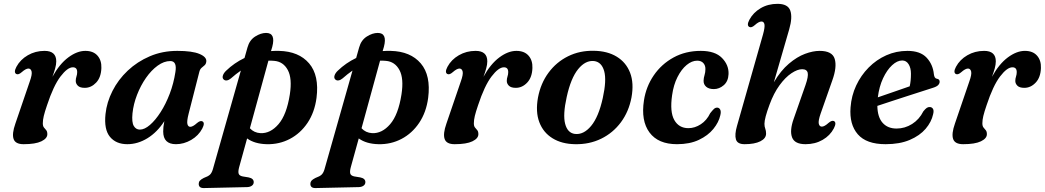

<svg xmlns="http://www.w3.org/2000/svg" viewBox="-20 -739 5442 1000"><path d="M65 -353.5Q50 -361.5 65.5 -391Q85.5 -428.5 124.8 -451.2Q164 -474 212 -474Q273 -474 273 -419.5Q273 -403 267.2 -382.2Q261.5 -361.5 253 -339Q290 -406 335.8 -440Q381.5 -474 424.5 -474Q466 -474 487.8 -449.2Q509.5 -424.5 508 -385Q506.5 -336 480.8 -308.8Q455 -281.5 421.5 -281.5Q396.5 -281.5 385.5 -292.5Q374.5 -303.5 374.5 -317.5Q374.5 -329.5 378.2 -340.5Q382 -351.5 382 -363.5Q382 -388.5 359.5 -388.5Q331.5 -388.5 295 -340.5Q258.5 -292.5 225 -191Q213 -156 208 -135Q203 -114 203 -97Q203 -82 209 -74.8Q215 -67.5 220.8 -60.8Q226.5 -54 226.5 -40Q226.5 -18 195.5 -3Q164.5 12 103 12Q60 12 50.8 -15.2Q41.5 -42.5 60 -95L135 -314.5Q148.5 -352 144.5 -367Q140.5 -382 128 -382Q114.5 -382 93 -363Q76 -348 65 -353.5Z M962.5 -147Q952.5 -108 956 -93.2Q959.5 -78.5 971 -78.5Q984.5 -78.5 1006 -98Q1023 -112.5 1034 -107Q1049 -99.5 1033.5 -69.5Q1014 -32.5 975.8 -10.2Q937.5 12 896.5 12Q830 12 830 -54Q830 -65.5 831.2 -78.2Q832.5 -91 836 -108Q799 -50.5 748.2 -19.2Q697.5 12 643 12Q584.5 12 552.8 -26.2Q521 -64.5 529.5 -145Q536 -206.5 565.8 -265.2Q595.5 -324 645.2 -371Q695 -418 760.5 -446Q826 -474 903.5 -474Q981.5 -474 1019.2 -458Q1057 -442 1054.5 -418.5Q1053 -405.5 1045.5 -399Q1038 -392.5 1030 -385.8Q1022 -379 1018.5 -366ZM670 -148.5Q665.5 -102 676.8 -83Q688 -64 708.5 -64Q733 -64 761.2 -88.5Q789.5 -113 816.5 -155Q843.5 -197 864 -250.8Q884.5 -304.5 893.5 -363.5Q903 -421 867 -421Q834 -421 801 -397Q768 -373 740.2 -333.2Q712.5 -293.5 693.8 -245.2Q675 -197 670 -148.5Z M1182.5 -330.5Q1172.5 -322 1161.8 -320.2Q1151 -318.5 1144 -326Q1137 -333.5 1141 -346Q1145 -358.5 1157.5 -370.5Q1200 -411.5 1253.5 -437L1269 -492Q1279.5 -530 1309 -548.8Q1338.5 -567.5 1366 -567.5Q1417 -567.5 1398 -495L1391.5 -473Q1412.5 -474.5 1433.5 -474Q1536.5 -471.5 1590 -408.8Q1643.5 -346 1628.5 -229Q1618.5 -154 1581.8 -99.2Q1545 -44.5 1489.8 -15.5Q1434.5 13.5 1369.5 12Q1306 10.5 1267 -18L1225.5 132Q1219.5 154.5 1223 165.5Q1226.5 176.5 1244.5 180L1275 185Q1301.5 190.5 1301.5 209.5Q1301.5 221 1292 228Q1282.5 235 1267.5 235.5L1042 240.5Q1015 241 1015 218.5Q1015 209 1020.8 202.2Q1026.5 195.5 1041 188Q1064.5 179.5 1073.8 170.5Q1083 161.5 1088.5 143L1234.5 -371.5Q1208.5 -353.5 1182.5 -330.5ZM1336.5 -45.5Q1388 -43 1430.5 -92.2Q1473 -141.5 1489.5 -247Q1502.5 -330.5 1479 -374.2Q1455.5 -418 1408.5 -422Q1393.5 -423.5 1378 -423L1281.5 -71Q1303 -47.5 1336.5 -45.5Z M1764 -330.5Q1754 -322 1743.2 -320.2Q1732.5 -318.5 1725.5 -326Q1718.5 -333.5 1722.5 -346Q1726.5 -358.5 1739 -370.5Q1781.5 -411.5 1835 -437L1850.5 -492Q1861 -530 1890.5 -548.8Q1920 -567.5 1947.5 -567.5Q1998.5 -567.5 1979.5 -495L1973 -473Q1994 -474.5 2015 -474Q2118 -471.5 2171.5 -408.8Q2225 -346 2210 -229Q2200 -154 2163.2 -99.2Q2126.5 -44.5 2071.2 -15.5Q2016 13.5 1951 12Q1887.5 10.5 1848.5 -18L1807 132Q1801 154.5 1804.5 165.5Q1808 176.5 1826 180L1856.5 185Q1883 190.5 1883 209.5Q1883 221 1873.5 228Q1864 235 1849 235.5L1623.5 240.5Q1596.5 241 1596.5 218.5Q1596.5 209 1602.2 202.2Q1608 195.5 1622.5 188Q1646 179.5 1655.2 170.5Q1664.5 161.5 1670 143L1816 -371.5Q1790 -353.5 1764 -330.5ZM1918 -45.5Q1969.5 -43 2012 -92.2Q2054.5 -141.5 2071 -247Q2084 -330.5 2060.5 -374.2Q2037 -418 1990 -422Q1975 -423.5 1959.5 -423L1863 -71Q1884.5 -47.5 1918 -45.5Z M2310 -353.5Q2295 -361.5 2310.5 -391Q2330.5 -428.5 2369.8 -451.2Q2409 -474 2457 -474Q2518 -474 2518 -419.5Q2518 -403 2512.2 -382.2Q2506.5 -361.5 2498 -339Q2535 -406 2580.8 -440Q2626.5 -474 2669.5 -474Q2711 -474 2732.8 -449.2Q2754.5 -424.5 2753 -385Q2751.5 -336 2725.8 -308.8Q2700 -281.5 2666.5 -281.5Q2641.5 -281.5 2630.5 -292.5Q2619.5 -303.5 2619.5 -317.5Q2619.5 -329.5 2623.2 -340.5Q2627 -351.5 2627 -363.5Q2627 -388.5 2604.5 -388.5Q2576.5 -388.5 2540 -340.5Q2503.5 -292.5 2470 -191Q2458 -156 2453 -135Q2448 -114 2448 -97Q2448 -82 2454 -74.8Q2460 -67.5 2465.8 -60.8Q2471.5 -54 2471.5 -40Q2471.5 -18 2440.5 -3Q2409.5 12 2348 12Q2305 12 2295.8 -15.2Q2286.5 -42.5 2305 -95L2380 -314.5Q2393.5 -352 2389.5 -367Q2385.5 -382 2373 -382Q2359.5 -382 2338 -363Q2321 -348 2310 -353.5Z M3073 -474.5Q3143.5 -473.5 3192.2 -443.8Q3241 -414 3261.8 -360Q3282.5 -306 3269 -231.5Q3255 -157.5 3213.8 -102Q3172.5 -46.5 3111 -16.5Q3049.5 13.5 2975.5 12Q2906 11 2857.8 -18.8Q2809.5 -48.5 2789 -102.5Q2768.5 -156.5 2782 -231Q2796 -305 2837 -360.5Q2878 -416 2938.8 -446Q2999.5 -476 3073 -474.5ZM2974 -41.5Q3019.5 -36 3058.8 -83.2Q3098 -130.5 3119.5 -228.5Q3140 -321 3126.8 -368.5Q3113.5 -416 3074.5 -421Q3029.5 -426 2991.2 -379Q2953 -332 2931.5 -233.5Q2911 -141.5 2923.5 -94Q2936 -46.5 2974 -41.5Z M3611 -423Q3583.5 -423 3556.2 -400.5Q3529 -378 3508.5 -337.5Q3488 -297 3480.5 -243Q3468 -156 3492 -113.8Q3516 -71.5 3565.5 -71.5Q3599 -71.5 3630 -91.8Q3661 -112 3679 -149.5Q3690.5 -164 3698 -171.2Q3705.5 -178.5 3715.5 -178.5Q3726 -178 3731.2 -167.8Q3736.5 -157.5 3731.5 -138Q3723.5 -102 3695.5 -67.5Q3667.5 -33 3620 -10.5Q3572.5 12 3506 12Q3408 12 3362.8 -49Q3317.5 -110 3334 -216.5Q3345 -288 3385 -346.5Q3425 -405 3487.8 -439.5Q3550.5 -474 3630 -474Q3704.5 -474 3740.5 -437Q3776.5 -400 3774.5 -353Q3773 -315.5 3749.5 -295.2Q3726 -275 3698 -275Q3672 -275 3658 -287.2Q3644 -299.5 3644.5 -319Q3645 -334 3649.5 -348Q3654 -362 3654 -379Q3654.5 -398 3643.2 -410.5Q3632 -423 3611 -423Z M4323 -70.5Q4303.5 -33 4264.5 -10.5Q4225.5 12 4175.5 12Q4119 12 4105.5 -23.2Q4092 -58.5 4113.5 -119.5L4175.5 -296.5Q4191 -341 4186.8 -359.8Q4182.5 -378.5 4157.5 -378.5Q4133.5 -378.5 4102 -357.5Q4070.5 -336.5 4040.2 -295.2Q4010 -254 3988 -194Q3961.5 -123 3961.5 -94Q3961.5 -79.5 3965.8 -68.8Q3970 -58 3970 -43Q3970 -18 3940 -3Q3910 12 3858 12Q3820.5 12 3813 -13Q3805.5 -38 3818.5 -83L3954 -559.5Q3964.5 -597.5 3961.5 -612.2Q3958.5 -627 3946 -627Q3932 -627 3911 -608Q3894 -593 3883 -598.5Q3867.5 -606.5 3883 -636Q3903 -673.5 3941.5 -696.2Q3980 -719 4029.5 -719Q4083.5 -719 4096 -684Q4108.5 -649 4090.5 -586.5L4010.5 -310.5Q4046.5 -371.5 4088.8 -407.2Q4131 -443 4172.5 -458.5Q4214 -474 4249 -474Q4315 -474 4327.5 -432Q4340 -390 4315 -320.5L4254 -147Q4241 -109.5 4244.5 -94.5Q4248 -79.5 4260.5 -79.5Q4274 -79.5 4295.5 -99Q4312.5 -113.5 4323.5 -108.5Q4338.5 -100.5 4323 -70.5Z M4840 -144Q4831.5 -104 4801 -68.2Q4770.5 -32.5 4718.2 -10.2Q4666 12 4592.5 12Q4492.5 12 4447.8 -39.5Q4403 -91 4410 -180Q4414.5 -240.5 4439.2 -293.5Q4464 -346.5 4504.2 -387.2Q4544.5 -428 4596 -451Q4647.5 -474 4706.5 -474Q4773 -474 4806 -438.8Q4839 -403.5 4844 -352Q4846.5 -331 4859 -329Q4874 -327 4874 -313.5Q4874 -304 4866.2 -295.8Q4858.5 -287.5 4837 -281Q4815 -274 4779.5 -262.5Q4744 -251 4702.8 -237.8Q4661.5 -224.5 4621.2 -211.2Q4581 -198 4549.5 -187.5Q4550.5 -129 4577 -99.2Q4603.5 -69.5 4649.5 -69.5Q4693 -69.5 4730.5 -93.2Q4768 -117 4789 -159Q4799.5 -172 4806.8 -177Q4814 -182 4822.5 -181.5Q4833 -181.5 4839 -172.5Q4845 -163.5 4840 -144ZM4679 -424Q4653 -424 4626.2 -399.2Q4599.5 -374.5 4579.2 -331.2Q4559 -288 4552 -232Q4591 -245.5 4637.5 -261.5Q4684 -277.5 4718 -289.5Q4724.5 -316.5 4724.5 -355Q4724.5 -385.5 4712.2 -404.8Q4700 -424 4679 -424Z M4958.5 -353.5Q4943.5 -361.5 4959 -391Q4979 -428.5 5018.2 -451.2Q5057.5 -474 5105.5 -474Q5166.5 -474 5166.5 -419.5Q5166.5 -403 5160.8 -382.2Q5155 -361.5 5146.5 -339Q5183.5 -406 5229.2 -440Q5275 -474 5318 -474Q5359.5 -474 5381.2 -449.2Q5403 -424.5 5401.5 -385Q5400 -336 5374.2 -308.8Q5348.5 -281.5 5315 -281.5Q5290 -281.5 5279 -292.5Q5268 -303.5 5268 -317.5Q5268 -329.5 5271.8 -340.5Q5275.5 -351.5 5275.5 -363.5Q5275.5 -388.5 5253 -388.5Q5225 -388.5 5188.5 -340.5Q5152 -292.5 5118.5 -191Q5106.5 -156 5101.5 -135Q5096.5 -114 5096.5 -97Q5096.5 -82 5102.5 -74.8Q5108.5 -67.5 5114.2 -60.8Q5120 -54 5120 -40Q5120 -18 5089 -3Q5058 12 4996.5 12Q4953.5 12 4944.2 -15.2Q4935 -42.5 4953.5 -95L5028.5 -314.5Q5042 -352 5038 -367Q5034 -382 5021.5 -382Q5008 -382 4986.5 -363Q4969.5 -348 4958.5 -353.5Z"/></svg>

Font: Fraunces 9pt S000 SemiBold
Style: Italic
Weight: 600
Italic angle: -16°
Version: Version 1.000; ttfautohint (v1.8.3)